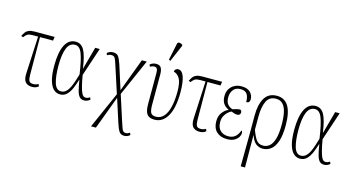

<svg xmlns="http://www.w3.org/2000/svg" viewBox="-103 -1249 3576 1937"><g transform="rotate(15 1685.0 -280.0)"><path d="M245 10Q200 10 176 -16Q152 -42 155 -105L174 -496H119Q82 -496 64.5 -486Q47 -476 29 -451L8 -458Q20 -483 32.5 -500Q45 -517 67.5 -526.5Q90 -536 130 -536H336L330 -496H194L196 -101Q196 -64 205 -42.5Q214 -21 248 -21Q262 -21 275 -24Q288 -27 302 -36L312 -14Q288 10 245 10Z M537 10Q500 10 471 -15.5Q442 -41 424.5 -99.5Q407 -158 407 -257Q407 -395 444.5 -470Q482 -545 555 -545Q614 -545 645 -488.5Q676 -432 694 -303H696L760 -536H807L708 -239Q720 -169 731 -126.5Q742 -84 752 -62Q762 -40 772.5 -32.5Q783 -25 796 -25Q808 -25 818.5 -29Q829 -33 840 -40L849 -18Q821 6 788 6Q757 6 739.5 -13Q722 -32 711 -73Q700 -114 689 -182H687Q673 -135 654.5 -91Q636 -47 608 -18.5Q580 10 537 10ZM538 -22Q569 -22 591 -42.5Q613 -63 628.5 -96Q644 -129 655.5 -166Q667 -203 677 -236Q656 -381 630.5 -447Q605 -513 557 -513Q500 -513 474 -449Q448 -385 448 -266Q448 -154 468.5 -88Q489 -22 538 -22Z M924 240 1092 -140 998 -430Q987 -466 976 -487Q965 -508 938 -508Q915 -508 894 -494L885 -515Q912 -539 947 -539Q987 -539 1003.5 -514.5Q1020 -490 1038 -437L1117 -189L1247 -536H1298L1129 -153L1213 108Q1227 151 1235.5 174.5Q1244 198 1253 206.5Q1262 215 1278 215Q1291 215 1302 210.5Q1313 206 1321 200L1330 222Q1321 232 1305 239Q1289 246 1272 246Q1246 246 1230.5 234Q1215 222 1203.5 195Q1192 168 1178 125L1104 -105L975 240Z M1523 10Q1469 10 1445.5 -20Q1422 -50 1422 -127V-451Q1422 -481 1413.5 -494.5Q1405 -508 1387 -508Q1378 -508 1367.5 -505.5Q1357 -503 1342 -494L1333 -515Q1361 -539 1397 -539Q1437 -539 1450 -513.5Q1463 -488 1463 -451V-132Q1463 -70 1476.5 -46.5Q1490 -23 1529 -23Q1581 -23 1613.5 -62Q1646 -101 1661 -168.5Q1676 -236 1676 -322Q1676 -415 1652.5 -457Q1629 -499 1588 -509Q1590 -528 1601.5 -536Q1613 -544 1625 -544Q1667 -544 1687 -485Q1707 -426 1707 -324Q1707 -162 1658 -76Q1609 10 1523 10ZM1526 -605 1509 -613 1545 -785Q1549 -807 1567.5 -805.5Q1586 -804 1601 -792V-780Z M1994 10Q1949 10 1925 -16Q1901 -42 1904 -105L1923 -496H1868Q1831 -496 1813.5 -486Q1796 -476 1778 -451L1757 -458Q1769 -483 1781.5 -500Q1794 -517 1816.5 -526.5Q1839 -536 1879 -536H2085L2079 -496H1943L1945 -101Q1945 -64 1954 -42.5Q1963 -21 1997 -21Q2011 -21 2024 -24Q2037 -27 2051 -36L2061 -14Q2037 10 1994 10Z M2280 10Q2212 10 2171.5 -28Q2131 -66 2131 -137Q2131 -192 2158 -228Q2185 -264 2220 -279V-282Q2184 -297 2164.5 -327Q2145 -357 2145 -403Q2145 -448 2164.5 -479Q2184 -510 2216 -526.5Q2248 -543 2287 -543Q2350 -543 2380 -512Q2410 -481 2410 -439Q2410 -422 2401.5 -411.5Q2393 -401 2373 -401Q2373 -455 2353.5 -484Q2334 -513 2285 -513Q2234 -513 2209.5 -479.5Q2185 -446 2185 -403Q2185 -349 2209.5 -324.5Q2234 -300 2259 -296Q2276 -302 2298 -307.5Q2320 -313 2336 -313Q2341 -310 2346 -303.5Q2351 -297 2351 -286Q2351 -274 2342.5 -264.5Q2334 -255 2317 -255Q2303 -255 2288.5 -259Q2274 -263 2254 -271Q2238 -264 2218.5 -247Q2199 -230 2185 -203Q2171 -176 2171 -139Q2171 -82 2202.5 -51.5Q2234 -21 2286 -21Q2329 -21 2357 -44Q2385 -67 2402 -114Q2406 -110 2409 -103.5Q2412 -97 2412 -84Q2412 -68 2399.5 -46Q2387 -24 2358 -7Q2329 10 2280 10Z M2487 239 2490 -96V-294Q2490 -407 2530 -475Q2570 -543 2658 -543Q2819 -543 2819 -278Q2819 -172 2797 -109Q2775 -46 2737.5 -18Q2700 10 2653 10Q2615 10 2583.5 -13.5Q2552 -37 2532 -97H2530L2532 239ZM2650 -21Q2687 -21 2716 -45Q2745 -69 2761.5 -124.5Q2778 -180 2778 -276Q2778 -348 2766.5 -401Q2755 -454 2728.5 -483Q2702 -512 2656 -512Q2587 -512 2558.5 -452.5Q2530 -393 2530 -293V-155Q2554 -88 2578.5 -54.5Q2603 -21 2650 -21Z M3043 10Q3006 10 2977 -15.5Q2948 -41 2930.5 -99.5Q2913 -158 2913 -257Q2913 -395 2950.5 -470Q2988 -545 3061 -545Q3120 -545 3151 -488.5Q3182 -432 3200 -303H3202L3266 -536H3313L3214 -239Q3226 -169 3237 -126.5Q3248 -84 3258 -62Q3268 -40 3278.5 -32.5Q3289 -25 3302 -25Q3314 -25 3324.5 -29Q3335 -33 3346 -40L3355 -18Q3327 6 3294 6Q3263 6 3245.5 -13Q3228 -32 3217 -73Q3206 -114 3195 -182H3193Q3179 -135 3160.5 -91Q3142 -47 3114 -18.5Q3086 10 3043 10ZM3044 -22Q3075 -22 3097 -42.5Q3119 -63 3134.5 -96Q3150 -129 3161.5 -166Q3173 -203 3183 -236Q3162 -381 3136.5 -447Q3111 -513 3063 -513Q3006 -513 2980 -449Q2954 -385 2954 -266Q2954 -154 2974.5 -88Q2995 -22 3044 -22Z"/></g></svg>

Font: Noto Serif ExtraCondensed ExtraLight
Style: Regular
Weight: 200
Width: 2
Designer: Monotype Design Team
Foundry: Monotype Imaging Inc.
Version: Version 2.015